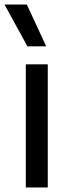

<svg xmlns="http://www.w3.org/2000/svg" viewBox="-55 -828 290 848"><path d="M59 0V-544H156V0ZM66 -623.5 -35 -808H63.5L149 -623.5Z"/></svg>

Font: Encode Sans Cnd Md
Style: Regular
Weight: 500
Width: 3
Designer: Multiple Designers
Foundry: Impallari Type
Version: Version 3.002; ttfautohint (v1.8.3) -l 8 -r 50 -G 200 -x 14 